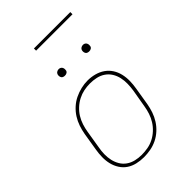

<svg xmlns="http://www.w3.org/2000/svg" viewBox="-259 -1002 1119 1119"><g transform="rotate(-45 300.0 -443.0)"><path d="M246 8Q217 8 189 1.5Q161 -5 138.5 -20Q116 -35 101 -58.5Q86 -82 79.5 -109Q73 -136 73.5 -165Q74 -194 79 -223L97 -333Q102 -361 111 -387.5Q120 -414 135.5 -438.5Q151 -463 173 -483Q195 -503 221 -515.5Q247 -528 274.5 -534.5Q302 -541 329 -541Q358 -541 386 -533.5Q414 -526 436.5 -510.5Q459 -495 474 -472Q489 -449 495.5 -421.5Q502 -394 501.5 -365Q501 -336 496 -307L478 -197Q473 -169 464 -142.5Q455 -116 439.5 -91.5Q424 -67 402 -47Q380 -27 354 -14.5Q328 -2 300.5 3Q273 8 246 8ZM246 -11Q271 -11 296.5 -15.5Q322 -20 345.5 -32Q369 -44 389 -62.5Q409 -81 423 -103.5Q437 -126 445 -150.5Q453 -175 457 -200L476 -310Q480 -336 480.5 -362.5Q481 -389 475.5 -413.5Q470 -438 457 -459Q444 -480 423.5 -494Q403 -508 378 -513.5Q353 -519 326 -519Q301 -519 276.5 -514Q252 -509 228.5 -497Q205 -485 185 -466.5Q165 -448 151.5 -426Q138 -404 130 -379.5Q122 -355 118 -330L100 -220Q95 -194 94.5 -168Q94 -142 99.5 -117.5Q105 -93 117.5 -72Q130 -51 150 -37Q170 -23 195 -17Q220 -11 246 -11ZM456 -654Q450 -654 444 -656Q438 -658 434.5 -663Q431 -668 430 -674Q429 -680 430 -686Q431 -691 433.5 -695Q436 -699 439.5 -701.5Q443 -704 447.5 -705.5Q452 -707 456 -707Q463 -707 468.5 -704.5Q474 -702 477.5 -697Q481 -692 482 -686Q483 -680 482 -674Q482 -669 479.5 -665Q477 -661 473 -658.5Q469 -656 465 -655Q461 -654 456 -654ZM256 -654Q250 -654 244 -656Q238 -658 234.5 -663Q231 -668 230 -674Q229 -680 230 -686Q231 -691 233.5 -695Q236 -699 239.5 -701.5Q243 -704 247.5 -705.5Q252 -707 256 -707Q263 -707 268.5 -704.5Q274 -702 277.5 -697Q281 -692 282 -686Q283 -680 282 -674Q282 -669 279.5 -665Q277 -661 273 -658.5Q269 -656 265 -655Q261 -654 256 -654ZM240 -876V-894H540V-876Z"/></g></svg>

Font: Iosevka Curly Slab ThEx
Style: Italic
Weight: 100
Width: 7
Italic angle: -9°
Monospace: yes
Designer: Belleve Invis
Foundry: Belleve Invis
Version: Version 11.1.0; ttfautohint (v1.8.3)